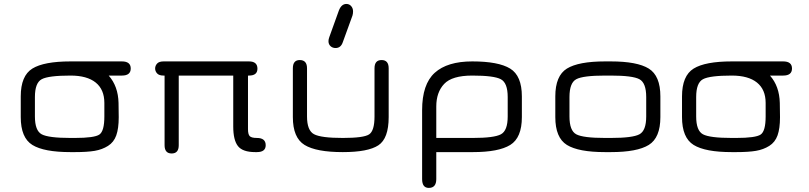

<svg xmlns="http://www.w3.org/2000/svg" viewBox="-20 -755 4015 953"><path d="M585 -450.2Q628.9 -450.2 628.9 -415Q628.9 -379.9 585 -379.9H519.5Q566.4 -327.1 568.4 -244.1L569.3 -172.9Q569.3 -117.2 557.1 -83Q544.9 -48.8 516.1 -30.8Q487.3 -12.7 450.2 -6.3Q413.1 0 351.6 0H330.1Q198.2 0 140.6 -35.6Q83 -71.3 83 -173.8V-276.4Q83 -378.9 140.6 -414.6Q198.2 -450.2 330.1 -450.2ZM330.1 -379.9Q220.7 -379.9 187 -361.8Q153.3 -343.8 153.3 -273.4V-176.8Q153.3 -106.4 187 -88.4Q220.7 -70.3 330.1 -70.3H351.6Q449.2 -70.3 473.6 -87.4Q498 -104.5 498 -176.8V-244.1Q498 -310.5 455.1 -345.2Q412.1 -379.9 330.1 -379.9Z M1137.7 -379.9H867.2V-34.2Q867.2 6.8 832 6.8Q796.9 6.8 796.9 -34.2V-379.9H792Q769.5 -379.9 759.8 -390.6Q750 -401.4 750 -415Q750 -428.7 759.8 -439.5Q769.5 -450.2 792 -450.2H1215.8Q1257.8 -450.2 1257.8 -414.1Q1257.8 -379.9 1215.8 -379.9H1210.9V-114.3Q1210.9 -87.9 1219.7 -79.1Q1228.5 -70.3 1254.9 -70.3Q1298.8 -70.3 1298.8 -34.2Q1298.8 0 1254.9 0H1247.1Q1184.6 0 1161.1 -29.8Q1137.7 -59.6 1137.7 -127Z M1699.2 -735.4Q1713.9 -735.4 1723.1 -724.6Q1732.4 -713.9 1732.4 -698.2Q1732.4 -687.5 1729.5 -677.7L1681.6 -545.9Q1671.9 -516.6 1645.5 -516.6Q1630.9 -516.6 1620.6 -525.9Q1610.4 -535.2 1610.4 -550.8Q1610.4 -559.6 1614.3 -570.3L1662.1 -703.1Q1674.8 -735.4 1699.2 -735.4ZM1681.6 0Q1549.8 0 1491.7 -35.6Q1433.6 -71.3 1433.6 -173.8V-416Q1433.6 -457 1467.8 -457Q1503.9 -457 1503.9 -416V-176.8Q1503.9 -107.4 1538.6 -88.9Q1573.2 -70.3 1681.6 -70.3Q1785.2 -70.3 1812 -87.9Q1838.9 -105.5 1838.9 -176.8V-416Q1838.9 -457 1874 -457Q1909.2 -457 1909.2 -416V-173.8Q1909.2 -67.4 1857.9 -33.7Q1806.6 0 1681.6 0Z M2324.2 -379.9Q2223.6 -379.9 2184.6 -338.4Q2145.5 -296.9 2145.5 -226.6V-70.3H2327.1Q2432.6 -70.3 2466.3 -88.4Q2500 -106.4 2500 -176.8V-273.4Q2500 -343.8 2465.8 -361.8Q2431.6 -379.9 2324.2 -379.9ZM2324.2 -450.2Q2454.1 -450.2 2512.2 -414.6Q2570.3 -378.9 2570.3 -276.4V-173.8Q2570.3 -71.3 2512.7 -35.6Q2455.1 0 2327.1 0H2145.5V133.8Q2145.5 177.7 2108.4 177.7Q2075.2 177.7 2075.2 133.8V-208Q2075.2 -336.9 2137.7 -393.6Q2200.2 -450.2 2324.2 -450.2Z M3011.7 0H2983.4Q2851.6 0 2793.9 -35.6Q2736.3 -71.3 2736.3 -173.8V-276.4Q2736.3 -378.9 2793.9 -414.6Q2851.6 -450.2 2983.4 -450.2H3011.7Q3142.6 -450.2 3200.2 -414.6Q3257.8 -378.9 3257.8 -276.4V-173.8Q3257.8 -71.3 3200.2 -35.6Q3142.6 0 3011.7 0ZM2983.4 -70.3H3011.7Q3120.1 -70.3 3153.8 -88.4Q3187.5 -106.4 3187.5 -176.8V-273.4Q3187.5 -343.8 3153.8 -361.8Q3120.1 -379.9 3011.7 -379.9H2983.4Q2874 -379.9 2840.3 -361.8Q2806.6 -343.8 2806.6 -273.4V-176.8Q2806.6 -106.4 2840.3 -88.4Q2874 -70.3 2983.4 -70.3Z M3867.2 -450.2Q3911.1 -450.2 3911.1 -415Q3911.1 -379.9 3867.2 -379.9H3801.8Q3848.6 -327.1 3850.6 -244.1L3851.6 -172.9Q3851.6 -117.2 3839.4 -83Q3827.1 -48.8 3798.3 -30.8Q3769.5 -12.7 3732.4 -6.3Q3695.3 0 3633.8 0H3612.3Q3480.5 0 3422.9 -35.6Q3365.2 -71.3 3365.2 -173.8V-276.4Q3365.2 -378.9 3422.9 -414.6Q3480.5 -450.2 3612.3 -450.2ZM3612.3 -379.9Q3502.9 -379.9 3469.2 -361.8Q3435.5 -343.8 3435.5 -273.4V-176.8Q3435.5 -106.4 3469.2 -88.4Q3502.9 -70.3 3612.3 -70.3H3633.8Q3731.4 -70.3 3755.9 -87.4Q3780.3 -104.5 3780.3 -176.8V-244.1Q3780.3 -310.5 3737.3 -345.2Q3694.3 -379.9 3612.3 -379.9Z"/></svg>

Font: Jura
Style: DemiBold
Weight: 600
Version: Version 2.4